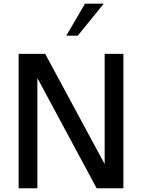

<svg xmlns="http://www.w3.org/2000/svg" viewBox="-20 -1011 763 1031"><path d="M642.6 0V-721.7H542V-129.9L222.7 -721.7H80.1V0H180.7V-591.8L499 0ZM537.1 -991.2H436.5L335.9 -819.3H397.5Z"/></svg>

Font: FreeUniversal
Style: Regular
Weight: 400
Version: Version 1.001